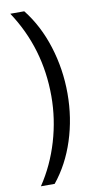

<svg xmlns="http://www.w3.org/2000/svg" viewBox="-97 -762 485 962"><g transform="rotate(-10 145.5 -281.0)"><path d="M242 -277Q242 -153 205.5 -40Q169 73 100 158H30Q93 64 126.5 -49Q160 -162 160 -278Q160 -522 29 -720H100Q169 -633 205.5 -517Q242 -401 242 -277Z"/></g></svg>

Font: Noto Sans ExtraCondensed
Style: Regular
Weight: 400
Width: 2
Designer: Monotype Design Team
Foundry: Monotype Imaging Inc.
Version: Version 2.013; ttfautohint (v1.8.4.7-5d5b)